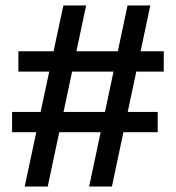

<svg xmlns="http://www.w3.org/2000/svg" viewBox="-20 -680 641 700"><path d="M305 0 445 -660H528L388 0ZM24 -198V-272H555V-198ZM70 0 211 -660H294L154 0ZM47 -419V-493H577V-419Z"/></svg>

Font: Bricolage Grotesque 24pt
Style: Regular
Weight: 400
Designer: Mathieu Triay
Foundry: Atelier Triay
Version: Version 1.001;gftools[0.9.33.dev8+g029e19f]